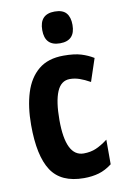

<svg xmlns="http://www.w3.org/2000/svg" viewBox="-87 -813 571 875"><g transform="rotate(-10 198.5 -375.5)"><path d="M230 10Q124 10 79 -58.5Q34 -127 34 -270Q34 -354 54 -418.5Q74 -483 118 -519.5Q162 -556 234 -556Q284 -556 315 -546.5Q346 -537 372 -521L337 -416Q310 -431 288 -438.5Q266 -446 244 -446Q203 -446 184 -401Q165 -356 165 -270Q165 -101 248 -101Q280 -101 305.5 -112Q331 -123 360 -145V-31Q330 -8 299 1Q268 10 230 10ZM229 -761Q266 -761 282.5 -742Q299 -723 299 -687Q299 -614 229 -614Q159 -614 159 -687Q159 -761 229 -761Z"/></g></svg>

Font: Noto Sans Gujarati ExtraCondensed
Style: Bold
Weight: 700
Width: 2
Designer: Jelle Bosma - Monotype Design Team, Universal Thirst
Foundry: Monotype Imaging Inc.
Version: Version 2.106; ttfautohint (v1.8.4.7-5d5b)